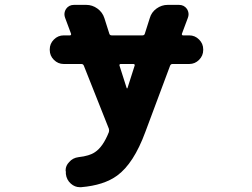

<svg xmlns="http://www.w3.org/2000/svg" viewBox="-20 -567 1040 793"><path d="M315.4 206.1Q312.5 206.1 309.6 206.1Q289.1 206.1 272.5 191.4Q254.9 175.8 252 151.4V142.6Q251 139.6 251 136.7Q251 117.2 265.6 102.5Q280.3 85 304.7 82Q349.6 77.1 372.1 61.5Q405.3 40 429.7 -21.5Q431.6 -28.3 429.7 -35.2L326.2 -295.9Q323.2 -302.7 316.4 -302.7H243.2Q219.7 -302.7 202.6 -319.8Q185.5 -336.9 185.5 -360.4V-363.3Q185.5 -386.7 202.6 -403.8Q219.7 -420.9 243.2 -420.9H269.5Q271.5 -420.9 272.9 -422.9Q274.4 -424.8 273.4 -427.7L249 -493.2Q246.1 -501 246.1 -507.8Q246.1 -519.5 252.9 -530.3Q264.6 -546.9 286.1 -546.9H335.9Q361.3 -546.9 382.3 -531.7Q403.3 -516.6 411.1 -492.2L431.6 -427.7Q433.6 -420.9 441.4 -420.9H568.4Q576.2 -420.9 578.1 -427.7L598.6 -492.2Q605.5 -516.6 626.5 -531.7Q647.5 -546.9 672.9 -546.9H718.8Q740.2 -546.9 752 -530.3Q758.8 -519.5 758.8 -507.8Q758.8 -501 755.9 -493.2L731.4 -427.7Q730.5 -424.8 731.9 -422.9Q733.4 -420.9 735.4 -420.9H761.7Q785.2 -420.9 802.2 -403.8Q819.3 -386.7 819.3 -363.3V-360.4Q819.3 -336.9 802.2 -319.8Q785.2 -302.7 761.7 -302.7H692.4Q685.5 -302.7 682.6 -295.9L580.1 -21.5Q532.2 108.4 463.9 158.2Q409.2 198.2 315.4 206.1ZM502.9 -204.1Q502.9 -202.1 504.9 -202.1Q506.8 -202.1 506.8 -204.1L536.1 -295.9Q537.1 -298.8 535.6 -300.8Q534.2 -302.7 531.2 -302.7H478.5Q475.6 -302.7 474.1 -300.8Q472.7 -298.8 473.6 -295.9Z"/></svg>

Font: Rounded Mgen+ 1mn bold
Style: Bold
Weight: 700
Designer: [Source Han Sans]
Ryoko NISHIZUKA  (kana & ideographs); Paul D. Hunt (Latin, Greek & Cyrillic); Wenlong ZHANG  (bopomofo
Version: Version 1.059.20150602